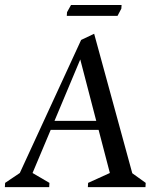

<svg xmlns="http://www.w3.org/2000/svg" viewBox="-44 -768 645 788"><path d="M-24 0 -23 -17.4 37.3 -58 289 -604.1 342.4 -629.4 498.9 -57 554 -17.4 553 0H316.6L317.6 -17.4L406.9 -58L360.7 -235H164.1L89.6 -58L158.9 -17.4L157.9 0ZM179.7 -272H351L285.4 -524ZM230.1 -703 231.1 -718 247.5 -747.6H455L454 -732.6L438.4 -703Z"/></svg>

Font: Ancizar Serif Light
Style: Italic
Weight: 300
Italic angle: -4°
Designer: Cesar Puertas, Viviana Monsalve, Julian Moncada, Julian Prieto, Jose Castro, Felipe Aragon, Mariel Hernandez, Sara Alarc
Version: Version 8.100